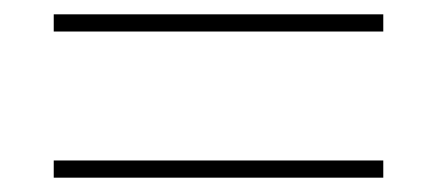

<svg xmlns="http://www.w3.org/2000/svg" viewBox="-20 -487 610 268"><path d="M55 -443H515V-467H55ZM55 -239H515V-263H55Z"/></svg>

Font: Noto Sans Lao Thin
Style: Regular
Weight: 100
Designer: Monotype Design Team
Foundry: Monotype Imaging Inc.
Version: Version 2.003